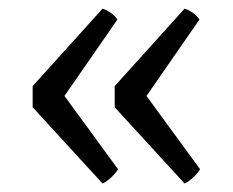

<svg xmlns="http://www.w3.org/2000/svg" viewBox="-20 -451 543 448"><path d="M247.6 -200.7V-250L410.6 -430.7Q418.9 -428.7 429.4 -421.4Q439.9 -414.1 445.3 -405.3L321.8 -227.1L446.8 -56.2Q441.9 -47.4 430.7 -36.9Q419.4 -26.4 410.6 -22.9ZM56.2 -200.7V-250L219.2 -430.7Q227.5 -428.7 238 -421.4Q248.5 -414.1 253.9 -405.3L130.4 -227.1L255.4 -56.2Q250.5 -47.4 239.3 -36.9Q228 -26.4 219.2 -22.9Z"/></svg>

Font: Fjord
Style: One
Weight: 400
Designer: Viktoriya Grabowska
Foundry: Viktoriya Grabowska
Version: Version 1.002